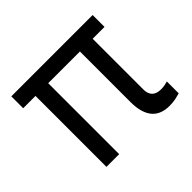

<svg xmlns="http://www.w3.org/2000/svg" viewBox="-131 -715 894 894"><g transform="rotate(-45 315.5 -268.5)"><path d="M571 -467.3H492.9V-134.9Q492.9 -115.8 498.4 -104Q503.9 -92.3 512.8 -85.9Q521.7 -79.5 532.5 -77.4Q543.3 -75.3 554 -75.3Q565.7 -75.3 577.9 -77.8Q590.2 -80.3 596.6 -82.4V-4.3Q585.9 -1.1 567.8 3Q549.7 7.1 524.1 7.1Q499.3 7.1 478.2 -0.4Q457 -7.8 441.6 -24.5Q426.1 -41.2 417.6 -68.4Q409.1 -95.5 409.1 -134.9V-467.3H200.3V0H116.5V-467.3H35.5V-545.5H571Z"/></g></svg>

Font: Interop
Style: Regular
Weight: 400
Designer: Rasmus Andersson, Google, Jang Haemin
Foundry: jhaemin
Version: Version 1.008